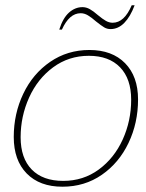

<svg xmlns="http://www.w3.org/2000/svg" viewBox="-20 -696 551 726"><path d="M292 -669Q306 -669 319.5 -661.5Q333 -654 350 -639Q368 -624 380.5 -617Q393 -610 406 -610Q450 -610 478 -676H489Q473 -633 450 -609.5Q427 -586 398 -586Q385 -586 374 -592.5Q363 -599 343 -615Q326 -630 312.5 -638Q299 -646 285 -646Q242 -646 214 -584H204Q218 -628 241 -648.5Q264 -669 292 -669ZM32 -178Q32 -266 68 -341.5Q104 -417 169.5 -462Q235 -507 318 -507Q404 -507 453 -457Q502 -407 502 -320Q502 -231 466 -155.5Q430 -80 365 -35Q300 10 216 10Q130 10 81 -40Q32 -90 32 -178ZM476 -319Q476 -398 434 -441.5Q392 -485 316 -485Q240 -485 181 -441.5Q122 -398 90 -327Q58 -256 58 -177Q58 -98 100 -55Q142 -12 219 -12Q295 -12 353.5 -55Q412 -98 444 -168.5Q476 -239 476 -319Z"/></svg>

Font: Trirong Thin
Style: Italic
Weight: 250
Italic angle: -12°
Designer: Katatrad Team
Foundry: CadsonDemak
Version: Version 1.001